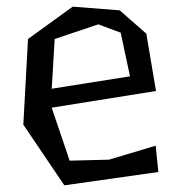

<svg xmlns="http://www.w3.org/2000/svg" viewBox="-20 -534 545 576"><path d="M136 -268 370 -305 342 -436 275 -461 144 -417 135 -264ZM339 -503 419 -433 448 -261 135 -211 189 -52 307 -55 447 -97 455 -18 173 22 50 -160 64 -417 198 -514Z"/></svg>

Font: Underdog
Style: Regular
Weight: 400
Designer: Sergey Steblina
Foundry: Sergey Steblina, Jovanny Lemonad
Version: Version 1.001; ttfautohint (v0.9)